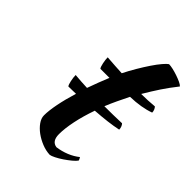

<svg xmlns="http://www.w3.org/2000/svg" viewBox="-193 -710 852 852"><g transform="rotate(45 233.0 -283.5)"><path d="M161 -383Q156 -389 152 -408.5Q148 -428 148 -442Q174 -440 198 -438.5Q222 -437 242 -436Q257 -466 274.5 -495.5Q292 -525 308.5 -549.5Q325 -574 339.5 -591Q354 -608 362 -613Q372 -613 387.5 -609.5Q403 -606 419 -600.5Q435 -595 448 -589Q461 -583 466 -577Q436 -539 414.5 -506.5Q393 -474 368 -432Q388 -432 408.5 -433Q429 -434 450 -436Q455 -431 458 -423.5Q461 -416 461 -408Q412 -390 342 -388Q328 -360 315 -332.5Q302 -305 291 -278Q323 -278 345.5 -278.5Q368 -279 400 -280Q405 -275 408 -267Q411 -259 411 -251Q382 -245 349.5 -241Q317 -237 275 -234Q256 -180 246 -132Q236 -84 236 -48Q236 -4 269 1Q299 -3 326 -14Q353 -25 374 -42Q380 -33 381 -27Q375 -18 360.5 -6Q346 6 329 17.5Q312 29 296 37Q280 45 272 46Q247 45 222 35Q197 25 176.5 10Q156 -5 143 -23.5Q130 -42 130 -60Q130 -89 138.5 -132.5Q147 -176 163 -228Q152 -228 140 -227.5Q128 -227 116 -227Q111 -233 107 -252.5Q103 -272 103 -286Q122 -284 141 -283Q160 -282 179 -281Q197 -332 218 -383Z"/></g></svg>

Font: Sweet Mavka Script
Style: Regular
Weight: 500
Designer: Pablo Impallari/Anastassiya Vishnevskaya
Foundry: Pablo Impallari/ Anastassiya Vishnevskaya
Version: Version 2.0/www.impallari.com/   behance.net/sweetcherry